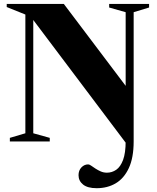

<svg xmlns="http://www.w3.org/2000/svg" viewBox="-20 -725 805 984"><path d="M641 -262.5 637 23.5 132.5 -646.5 150.5 -652.5V-42L235 -18.5V0H30.5V-18.5L110 -42V-650.5L14.5 -689V-705H307ZM665 -0.5Q665 83.5 640.2 136.5Q615.5 189.5 573 214.5Q530.5 239.5 475.5 239.5Q429 239.5 405.8 220.8Q382.5 202 382.5 173Q382.5 148.5 397.2 133Q412 117.5 432 117.5Q438 117.5 447.2 124Q456.5 130.5 469 138.8Q481.5 147 496.2 153.5Q511 160 528 160Q554 160 575.8 145Q597.5 130 610.8 94.5Q624 59 624 -2V-662.5L539.5 -686.5V-705H744V-686.5L665 -662.5Z"/></svg>

Font: Newsreader 60pt
Style: Bold
Weight: 700
Designer: Hugues Gentile
Foundry: Production Type
Version: Version 1.003